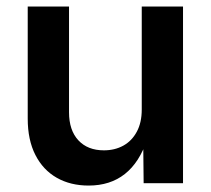

<svg xmlns="http://www.w3.org/2000/svg" viewBox="-20 -561 645 588"><path d="M251.5 7.3Q195.8 7.3 153.8 -16.6Q111.8 -40.5 88.4 -86.4Q64.9 -132.3 64.9 -197.8V-541H191.4V-217.3Q191.4 -162.1 220 -131.3Q248.5 -100.6 298.3 -100.6Q331.5 -100.6 357.7 -115Q383.8 -129.4 398.9 -157.5Q414.1 -185.5 414.1 -225.6V-541H540.5V0H419.9L418.5 -134.3H430.7Q407.2 -63.5 362.3 -28.1Q317.4 7.3 251.5 7.3Z"/></svg>

Font: Inter 17pt SemiBold
Style: Regular
Weight: 600
Version: Version 4.001;git-66647c0bb